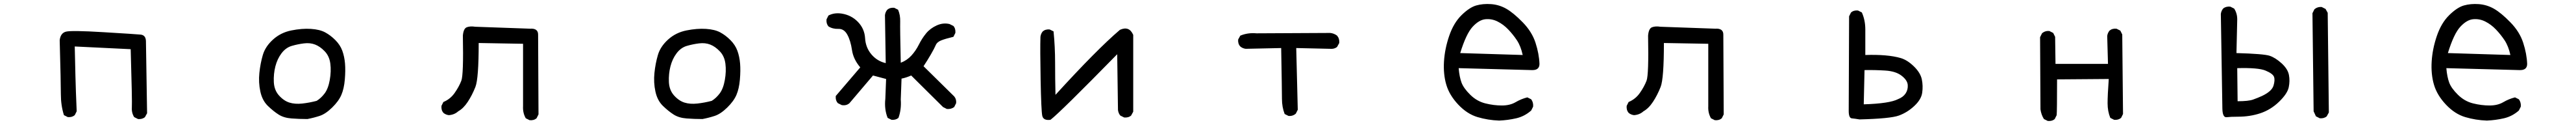

<svg xmlns="http://www.w3.org/2000/svg" viewBox="-20 -595 13040 631"><path d="M678.7 5.9 659.2 -3.9Q645.5 -25.4 647.5 -53.7Q649.4 -82 641.6 -346.7L358.4 -360.4Q362.3 -180.7 364.3 -131.3Q366.2 -82 368.2 -33.2L358.4 -13.7Q344.7 -2 323.2 -3.9L303.7 -13.7Q288.1 -62.5 288.1 -118.7Q288.1 -174.8 282.2 -391.6Q286.1 -427.7 313.5 -435.1Q340.8 -442.4 502.9 -432.6Q665 -422.9 691.4 -420.4Q717.8 -418 718.8 -387.7L724.6 -23.4L713.9 -3.9Q700.2 7.8 678.7 5.9Z M1536.1 5.9Q1494.1 5.9 1455.6 2.9Q1417 0 1390.6 -16.6Q1364.3 -33.2 1335.9 -60.5Q1307.6 -87.9 1297.9 -133.3Q1288.1 -178.7 1293 -226.6Q1297.9 -274.4 1310.5 -317.4Q1323.2 -360.4 1362.3 -395.5Q1401.4 -430.7 1455.1 -441.4Q1508.8 -452.1 1553.7 -449.2Q1598.6 -446.3 1626 -431.6Q1653.3 -417 1677.7 -392.6Q1702.1 -368.2 1712.9 -338.9Q1723.6 -309.6 1726.6 -274.4Q1729.5 -239.3 1725.6 -193.4Q1721.7 -147.5 1708 -115.7Q1694.3 -84 1661.1 -51.8Q1627.9 -19.5 1597.7 -9.8Q1567.4 0 1536.1 5.9ZM1583 -85.9Q1605.5 -99.6 1623.5 -123.5Q1641.6 -147.5 1649.4 -191.4Q1657.2 -235.4 1652.3 -273.4Q1647.5 -311.5 1624 -335.9Q1600.6 -360.4 1575.2 -370.1Q1549.8 -379.9 1518.6 -376Q1487.3 -372.1 1457 -363.3Q1426.8 -354.5 1405.3 -326.2Q1383.8 -297.9 1374 -259.8Q1364.3 -221.7 1366.2 -180.7Q1368.2 -139.6 1392.6 -112.8Q1417 -85.9 1445.3 -77.1Q1473.6 -68.4 1509.8 -72.3Q1545.9 -76.2 1583 -85.9Z M2661.1 11.7 2641.6 2Q2626 -25.4 2627.9 -58.6V-374L2403.3 -377.9Q2403.3 -198.2 2386.7 -156.2Q2370.1 -114.3 2348.1 -81.1Q2326.2 -47.9 2299.8 -33.2Q2280.3 -15.6 2252 -13.7Q2236.3 -15.6 2224.6 -25.4Q2212.9 -39.1 2214.8 -60.5L2224.6 -80.1Q2259.8 -94.7 2281.7 -126Q2303.7 -157.2 2315.4 -187.5Q2327.1 -217.8 2323.2 -415Q2326.2 -451.2 2343.3 -457.5Q2360.4 -463.9 2385.7 -460L2663.1 -450.2Q2705.1 -453.1 2704.1 -418.9L2706.1 -17.6L2696.3 2Q2682.6 13.7 2661.1 11.7Z M3536.1 5.9Q3494.1 5.9 3455.6 2.9Q3417 0 3390.6 -16.6Q3364.3 -33.2 3335.9 -60.5Q3307.6 -87.9 3297.9 -133.3Q3288.1 -178.7 3293 -226.6Q3297.9 -274.4 3310.5 -317.4Q3323.2 -360.4 3362.3 -395.5Q3401.4 -430.7 3455.1 -441.4Q3508.8 -452.1 3553.7 -449.2Q3598.6 -446.3 3626 -431.6Q3653.3 -417 3677.7 -392.6Q3702.1 -368.2 3712.9 -338.9Q3723.6 -309.6 3726.6 -274.4Q3729.5 -239.3 3725.6 -193.4Q3721.7 -147.5 3708 -115.7Q3694.3 -84 3661.1 -51.8Q3627.9 -19.5 3597.7 -9.8Q3567.4 0 3536.1 5.9ZM3583 -85.9Q3605.5 -99.6 3623.5 -123.5Q3641.6 -147.5 3649.4 -191.4Q3657.2 -235.4 3652.3 -273.4Q3647.5 -311.5 3624 -335.9Q3600.6 -360.4 3575.2 -370.1Q3549.8 -379.9 3518.6 -376Q3487.3 -372.1 3457 -363.3Q3426.8 -354.5 3405.3 -326.2Q3383.8 -297.9 3374 -259.8Q3364.3 -221.7 3366.2 -180.7Q3368.2 -139.6 3392.6 -112.8Q3417 -85.9 3445.3 -77.1Q3473.6 -68.4 3509.8 -72.3Q3545.9 -76.2 3583 -85.9Z M4493.2 9.8 4473.6 0Q4456.1 -43 4461.9 -96.7L4465.8 -196.3L4399.4 -213.9L4280.3 -74.2Q4264.6 -60.5 4241.2 -64.5L4221.7 -74.2Q4209 -87.9 4210.9 -110.4L4335 -254.9Q4299.8 -295.9 4293 -342.8Q4286.1 -389.6 4269.5 -419.9Q4252.9 -450.2 4224.1 -449.2Q4195.3 -448.2 4173.8 -461.9Q4162.1 -475.6 4164.1 -497.1L4173.8 -516.6Q4203.1 -532.2 4241.2 -526.4Q4290 -518.6 4323.2 -484.4Q4356.4 -450.2 4359.4 -402.3Q4362.3 -354.5 4391.6 -320.3Q4420.9 -286.1 4463.9 -276.4L4460 -518.6Q4461.9 -534.2 4471.7 -545.9Q4485.4 -557.6 4506.8 -555.7L4526.4 -545.9Q4538.1 -518.6 4537.1 -486.3Q4536.1 -454.1 4540 -278.3Q4571.3 -290 4593.8 -314.5Q4616.2 -338.9 4631.8 -370.1Q4647.5 -401.4 4668.5 -426.8Q4689.5 -452.1 4722.2 -466.8Q4754.9 -481.4 4787.1 -473.6L4806.6 -463.9Q4818.4 -450.2 4816.4 -428.7L4806.6 -409.2Q4765.6 -399.4 4744.6 -391.1Q4723.6 -382.8 4716.8 -366.7Q4710 -350.6 4692.4 -320.3Q4674.8 -290 4655.3 -260.7L4810.5 -108.4Q4822.3 -94.7 4820.3 -74.2L4810.5 -54.7Q4794.9 -43 4773.4 -44.9L4753.9 -54.7L4592.8 -213.9Q4565.4 -202.1 4543.9 -198.2L4540 -92.8Q4543.9 -43 4528.3 0Q4514.6 11.7 4493.2 9.8Z M5297.9 9.8Q5261.7 14.6 5256.3 -10.7Q5251 -36.1 5248 -192.4Q5245.1 -348.6 5247.1 -409.2Q5249 -424.8 5258.8 -436.5Q5272.5 -448.2 5293.9 -446.3L5313.5 -436.5Q5321.3 -358.4 5321.3 -278.3Q5321.3 -198.2 5323.2 -116.2Q5534.2 -346.7 5649.4 -444.3Q5696.3 -465.8 5716.8 -418.9V-31.2L5706.1 -11.7Q5692.4 0 5670.9 -2L5651.4 -11.7Q5641.6 -23.4 5639.6 -40L5635.7 -321.3Q5346.7 -27.3 5297.9 9.8Z M6502.9 -9.8 6483.4 -19.5Q6469.7 -54.7 6469.7 -96.2Q6469.7 -137.7 6465.8 -352.5L6286.1 -348.6Q6270.5 -350.6 6258.8 -360.4Q6246.1 -374 6248 -395.5L6258.8 -415Q6295.9 -430.7 6340.8 -426.8L6713.9 -428.7Q6733.4 -426.8 6749 -415Q6761.7 -399.4 6759.8 -377.9L6749 -358.4Q6735.4 -346.7 6713.9 -348.6L6542 -352.5L6549.8 -41L6540 -21.5Q6524.4 -7.8 6502.9 -9.8Z M7569.3 13.7Q7512.7 11.7 7460 -3.9Q7407.2 -19.5 7362.3 -66.9Q7317.4 -114.3 7301.8 -167Q7286.1 -219.7 7290 -284.2Q7293.9 -348.6 7316.4 -414.1Q7338.9 -479.5 7378.9 -518.6Q7418.9 -557.6 7453.1 -567.4Q7487.3 -577.1 7528.3 -574.2Q7569.3 -571.3 7605.5 -550.8Q7641.6 -530.3 7688.5 -482.4Q7735.4 -434.6 7753.4 -378.9Q7771.5 -323.2 7773.4 -272.5Q7773.4 -239.3 7733.4 -241.2L7364.3 -251Q7368.2 -206.1 7378.9 -177.7Q7389.6 -149.4 7422.9 -116.7Q7456.1 -84 7499 -73.2Q7542 -62.5 7583 -62.5Q7624 -62.5 7652.3 -79.1Q7680.7 -95.7 7711.9 -103.5L7731.4 -93.8Q7743.2 -78.1 7741.2 -56.6L7731.4 -37.1Q7698.2 -7.8 7656.2 2Q7614.3 11.7 7569.3 13.7ZM7688.5 -317.4Q7678.7 -362.3 7659.2 -391.6Q7639.6 -420.9 7615.2 -446.3Q7590.8 -471.7 7561.5 -486.3Q7532.2 -501 7500 -498Q7467.8 -495.1 7435.1 -460Q7402.3 -424.8 7372.1 -327.1Z M8661.1 11.7 8641.6 2Q8626 -25.4 8627.9 -58.6V-374L8403.3 -377.9Q8403.3 -198.2 8386.7 -156.2Q8370.1 -114.3 8348.1 -81.1Q8326.2 -47.9 8299.8 -33.2Q8280.3 -15.6 8252 -13.7Q8236.3 -15.6 8224.6 -25.4Q8212.9 -39.1 8214.8 -60.5L8224.6 -80.1Q8259.8 -94.7 8281.7 -126Q8303.7 -157.2 8315.4 -187.5Q8327.1 -217.8 8323.2 -415Q8326.2 -451.2 8343.3 -457.5Q8360.4 -463.9 8385.7 -460L8663.1 -450.2Q8705.1 -453.1 8704.1 -418.9L8706.1 -17.6L8696.3 2Q8682.6 13.7 8661.1 11.7Z M9393.6 7.8Q9370.1 3.9 9354.5 2.4Q9338.9 1 9338.9 -35.2L9340.8 -512.7L9350.6 -532.2Q9364.3 -543.9 9385.7 -542L9405.3 -532.2Q9422.9 -493.2 9422.9 -446.3V-317.4Q9478.5 -319.3 9523.9 -315.4Q9569.3 -311.5 9602.5 -301.8Q9635.7 -292 9668.9 -259.8Q9702.1 -227.5 9709 -194.3Q9715.8 -161.1 9710.9 -127Q9706.1 -92.8 9670.9 -60.1Q9635.7 -27.3 9592.8 -11.7Q9549.8 3.9 9393.6 7.8ZM9588.9 -94.7Q9614.3 -104.5 9627 -123.5Q9639.6 -142.6 9637.7 -166.5Q9635.7 -190.4 9606.4 -212.9Q9577.1 -235.4 9524.9 -238.8Q9472.7 -242.2 9418.9 -241.2L9415 -68.4Q9545.9 -72.3 9588.9 -94.7Z M10346.7 15.6 10327.1 5.9Q10313.5 -15.6 10309.6 -43L10307.6 -407.2L10317.4 -426.8Q10333 -440.4 10354.5 -438.5L10374 -428.7L10383.8 -409.2L10385.7 -272.5H10651.4L10647.5 -413.1Q10649.4 -428.7 10659.2 -440.4Q10672.9 -452.1 10694.3 -450.2L10713.9 -440.4L10723.6 -420.9L10727.5 -19.5L10717.8 0Q10704.1 11.7 10682.6 9.8L10663.1 0Q10649.4 -33.2 10649.4 -73.7Q10649.4 -114.3 10655.3 -196.3L10393.6 -194.3Q10393.6 -33.2 10391.6 -13.7L10381.8 5.9Q10368.2 17.6 10346.7 15.6Z M11723.6 2 11704.1 -7.8 11692.4 -33.2 11686.5 -528.3 11696.3 -547.9Q11711.9 -561.5 11733.4 -559.6L11752.9 -549.8L11763.7 -530.3L11769.5 -27.3L11758.8 -7.8Q11745.1 3.9 11723.6 2ZM11309.6 -5.9Q11272.5 -5.9 11252 -3.4Q11231.4 -1 11230.5 -46.9L11222.7 -524.4Q11224.6 -540 11234.4 -551.8Q11248 -563.5 11270.5 -561.5L11290 -551.8Q11305.7 -528.3 11305.7 -497.1L11301.8 -327.1Q11440.4 -323.2 11469.7 -313.5Q11499 -303.7 11530.3 -275.4Q11561.5 -247.1 11567.4 -216.8Q11573.2 -186.5 11566.4 -154.3Q11559.6 -122.1 11517.6 -81.5Q11475.6 -41 11422.9 -23.4Q11370.1 -5.9 11309.6 -5.9ZM11430.7 -110.4Q11480.5 -133.8 11489.3 -162.6Q11498 -191.4 11491.7 -207.5Q11485.4 -223.6 11448.7 -238.8Q11412.1 -253.9 11305.7 -251L11307.6 -84Q11362.3 -84 11385.7 -92.3Q11409.2 -100.6 11430.7 -110.4Z M12569.3 13.7Q12512.7 11.7 12460 -3.9Q12407.2 -19.5 12362.3 -66.9Q12317.4 -114.3 12301.8 -167Q12286.1 -219.7 12290 -284.2Q12293.9 -348.6 12316.4 -414.1Q12338.9 -479.5 12378.9 -518.6Q12418.9 -557.6 12453.1 -567.4Q12487.3 -577.1 12528.3 -574.2Q12569.3 -571.3 12605.5 -550.8Q12641.6 -530.3 12688.5 -482.4Q12735.4 -434.6 12753.4 -378.9Q12771.5 -323.2 12773.4 -272.5Q12773.4 -239.3 12733.4 -241.2L12364.3 -251Q12368.2 -206.1 12378.9 -177.7Q12389.6 -149.4 12422.9 -116.7Q12456.1 -84 12499 -73.2Q12542 -62.5 12583 -62.5Q12624 -62.5 12652.3 -79.1Q12680.7 -95.7 12711.9 -103.5L12731.4 -93.8Q12743.2 -78.1 12741.2 -56.6L12731.4 -37.1Q12698.2 -7.8 12656.2 2Q12614.3 11.7 12569.3 13.7ZM12688.5 -317.4Q12678.7 -362.3 12659.2 -391.6Q12639.6 -420.9 12615.2 -446.3Q12590.8 -471.7 12561.5 -486.3Q12532.2 -501 12500 -498Q12467.8 -495.1 12435.1 -460Q12402.3 -424.8 12372.1 -327.1Z"/></svg>

Font: NaikaiFont
Style: Regular
Weight: 400
Version: Version 1.67